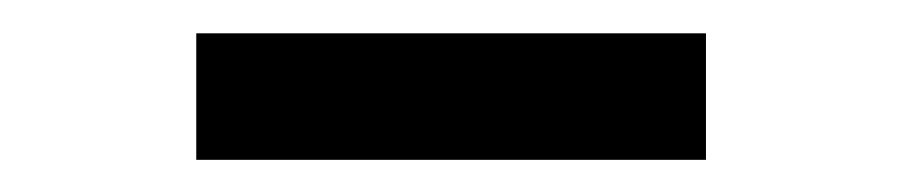

<svg xmlns="http://www.w3.org/2000/svg" viewBox="-20 -762 550 117"><path d="M410.2 -664.6V-741.7H99.6V-664.6Z"/></svg>

Font: Winston SemiBold
Style: Regular
Weight: 600
Designer: Vernon Adams, Kim Jin-seong, David Berlow, Cristiano Sobral
Foundry: The Winston Project Authors
Version: Version 3.004